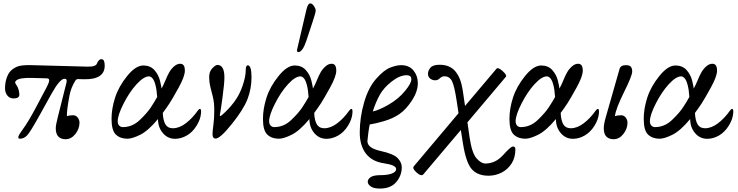

<svg xmlns="http://www.w3.org/2000/svg" viewBox="-20 -811 4375 1138"><path d="M257.3 -346.7 170.4 -349.1Q97.7 -351.1 77.6 -335Q69.8 -328.6 69.8 -321.8Q69.8 -316.9 77.4 -306.9Q85 -296.9 89.8 -280.8Q94.7 -264.6 94.7 -250Q94.7 -227.5 60.5 -227.5Q37.1 -227.5 23.4 -245.1Q9.8 -262.7 9.8 -286.6Q9.8 -318.4 18.3 -345.2Q26.9 -372.1 40.5 -387.7Q54.2 -403.3 79.1 -415Q104 -426.8 168.5 -424.8L499.5 -416Q547.9 -414.6 555.2 -435.5Q559.1 -446.3 566.2 -453.4Q573.2 -460.4 579.1 -460.4Q591.8 -460.4 596.2 -450.2Q600.6 -439.9 600.6 -421.9Q600.6 -338.4 476.6 -341.3L443.4 -342.3Q432.6 -342.8 426.3 -332.5Q400.4 -291.5 391.6 -243.7Q375 -154.3 376.5 -122.1Q390.6 -127.9 413.1 -127.9Q430.7 -127.9 440.9 -113.8Q451.2 -99.6 451.2 -84Q451.2 -47.9 426.8 -16.8Q402.3 14.2 368.7 14.2Q341.8 14.2 326.2 -1.2Q310.5 -16.6 310.5 -51.3Q310.5 -69.3 322.3 -115.7L374 -321.3Q379.9 -344.2 362.3 -344.2Q334.5 -344.2 283.2 -251.5L215.8 -129.9Q161.1 -31.2 142.1 -10Q123 11.2 98.4 11.2Q73.7 11.2 110.4 -37.8Q147 -86.9 193.4 -174.8L258.8 -298.3Q271.5 -322.8 271.5 -335.9Q271.5 -346.2 257.3 -346.7Z M1017.6 11.7Q974.1 11.7 945.3 -22.2Q916.5 -56.2 916.5 -105.5Q857.9 -35.2 810.5 -12Q763.2 11.2 735.4 11.2Q692.9 11.2 667 -13.2Q641.1 -37.6 641.1 -106.4Q641.1 -166.5 662.1 -232.2Q683.1 -297.9 733.6 -360.4Q784.2 -422.9 829.1 -422.9Q870.6 -422.9 895 -395.8Q919.4 -368.7 928 -333.5Q936.5 -298.3 937.5 -286.1Q949.7 -308.1 960.9 -335.7Q972.2 -363.3 983.2 -382.6Q994.1 -401.9 1011.7 -417.5Q1029.3 -433.1 1047.9 -433.1Q1062 -433.1 1068.8 -423.1Q1075.7 -413.1 1075.7 -392.1Q1075.7 -358.4 1038.6 -291.3Q1001.5 -224.1 984.4 -198Q967.3 -171.9 944.8 -141.6Q946.8 -97.2 960.4 -74Q974.1 -50.8 1004.4 -50.8Q1042.5 -50.8 1081.1 -80.1Q1119.6 -109.4 1151.9 -154.8Q1159.2 -165.5 1165.5 -165.5Q1171.9 -165.5 1171.9 -149.9Q1171.9 -145.5 1171.4 -139.6Q1168.5 -103 1144.5 -64.9Q1120.6 -26.9 1086.7 -7.6Q1052.7 11.7 1017.6 11.7ZM677.7 -92.8Q677.7 -75.7 686.5 -66.7Q695.3 -57.6 708 -57.6Q764.6 -57.6 808.8 -99.9Q853 -142.1 875.2 -176.3Q897.5 -210.4 911.6 -236.3Q908.7 -281.2 900.9 -309.3Q893.1 -337.4 882.8 -347.9Q872.6 -358.4 863.3 -358.4Q832.5 -358.4 790 -312.3Q747.6 -266.1 712.6 -197.3Q677.7 -128.4 677.7 -92.8Z M1239.7 -15.6Q1239.7 -34.2 1244.9 -71.3Q1250 -108.4 1250 -155.8Q1250 -205.1 1241.7 -236.6Q1233.4 -268.1 1226.6 -296.6Q1219.7 -325.2 1219.7 -353.5Q1219.7 -387.7 1239 -407Q1258.3 -426.3 1268.1 -426.3Q1310.1 -426.3 1310.1 -352.1Q1310.1 -316.4 1298.6 -231.9Q1287.1 -147.5 1284.2 -135.7Q1278.8 -114.3 1296.9 -130.4Q1334 -162.1 1366.5 -204.6Q1398.9 -247.1 1417.7 -302.2Q1436.5 -357.4 1436.5 -395Q1436.5 -423.8 1448.7 -423.8Q1470.7 -423.8 1470.7 -353Q1470.7 -285.2 1447 -223.6Q1423.3 -162.1 1354 -75.9Q1284.7 10.3 1258.3 10.3Q1239.7 10.7 1239.7 -15.6Z M1915 11.7Q1871.6 11.7 1842.8 -22.2Q1814 -56.2 1814 -105.5Q1755.4 -35.2 1708 -12Q1660.6 11.2 1632.8 11.2Q1590.3 11.2 1564.5 -13.2Q1538.6 -37.6 1538.6 -106.4Q1538.6 -166.5 1559.6 -232.2Q1580.6 -297.9 1631.1 -360.4Q1681.6 -422.9 1726.6 -422.9Q1768.1 -422.9 1792.5 -395.8Q1816.9 -368.7 1825.4 -333.5Q1834 -298.3 1835 -286.1Q1847.2 -308.1 1858.4 -335.7Q1869.6 -363.3 1880.6 -382.6Q1891.6 -401.9 1909.2 -417.5Q1926.8 -433.1 1945.3 -433.1Q1959.5 -433.1 1966.3 -423.1Q1973.1 -413.1 1973.1 -392.1Q1973.1 -358.4 1936 -291.3Q1898.9 -224.1 1881.8 -198Q1864.7 -171.9 1842.3 -141.6Q1844.2 -97.2 1857.9 -74Q1871.6 -50.8 1901.9 -50.8Q1939.9 -50.8 1978.5 -80.1Q2017.1 -109.4 2049.3 -154.8Q2056.6 -165.5 2063 -165.5Q2069.3 -165.5 2069.3 -149.9Q2069.3 -145.5 2068.8 -139.6Q2065.9 -103 2042 -64.9Q2018.1 -26.9 1984.1 -7.6Q1950.2 11.7 1915 11.7ZM1575.2 -92.8Q1575.2 -75.7 1584 -66.7Q1592.8 -57.6 1605.5 -57.6Q1662.1 -57.6 1706.3 -99.9Q1750.5 -142.1 1772.7 -176.3Q1794.9 -210.4 1809.1 -236.3Q1806.2 -281.2 1798.3 -309.3Q1790.5 -337.4 1780.3 -347.9Q1770 -358.4 1760.7 -358.4Q1730 -358.4 1687.5 -312.3Q1645 -266.1 1610.1 -197.3Q1575.2 -128.4 1575.2 -92.8ZM1747.6 -502Q1740.7 -502 1740.7 -512.2Q1740.7 -515.6 1741.2 -518.6L1795.9 -752.9Q1804.7 -790.5 1818.8 -791Q1830.1 -791 1840.6 -775.4Q1851.1 -759.8 1851.1 -748Q1851.1 -736.3 1833.5 -683.6L1796.4 -571.3Q1773.4 -502 1747.6 -502Z M2112.3 -24.9Q2112.3 -113.8 2137.7 -202.6Q2163.1 -291.5 2209.5 -344Q2255.9 -396.5 2293.5 -410.6Q2331.1 -424.8 2356.9 -424.8Q2405.3 -424.8 2430.9 -393.1Q2456.5 -361.3 2456.5 -318.8Q2456.5 -269 2422.1 -216.1Q2387.7 -163.1 2348.4 -135.7Q2309.1 -108.4 2255.9 -93Q2202.6 -77.6 2171.4 -73.2Q2168 -60.1 2162.8 -21.2Q2157.7 17.6 2157.7 25.4Q2157.7 66.9 2235.1 83.7Q2312.5 100.6 2336.9 126Q2361.3 151.4 2361.3 180.7Q2361.3 229.5 2328.6 268.1Q2295.9 306.6 2231.9 306.6Q2195.3 306.6 2177.7 294.2Q2160.2 281.7 2159.7 267.1Q2159.2 251.5 2176.3 239.3Q2193.4 227.1 2236.3 227.1Q2278.3 227.1 2303.2 217.3Q2328.1 207.5 2328.1 190.9Q2328.1 167.5 2256.3 157Q2184.6 146.5 2148.4 98.9Q2112.3 51.3 2112.3 -24.9ZM2189.5 -150.4Q2227.5 -158.2 2285.2 -191.9Q2342.8 -225.6 2380.4 -271.5Q2418 -317.4 2418 -339.8Q2418 -355 2410.4 -360.1Q2402.8 -365.2 2390.1 -365.2Q2349.1 -365.2 2301.5 -327.9Q2253.9 -290.5 2230.5 -248Q2207 -205.6 2189.5 -150.4Z M2724.1 40 2711.4 -40.5 2489.3 222.2Q2477.1 236.3 2449.7 211.9Q2421.9 187.5 2432.6 174.8L2697.8 -140.1L2686.5 -214.4Q2673.8 -298.3 2659.7 -328.6Q2645.5 -358.9 2613.3 -358.9Q2599.6 -358.9 2586.9 -346.9Q2574.2 -335 2560.1 -335Q2543.5 -335 2530 -345Q2516.6 -355 2516.6 -373.5Q2516.6 -392.1 2531.2 -409.7Q2545.9 -427.2 2585.9 -427.2Q2646.5 -427.2 2679.2 -387.9Q2711.9 -348.6 2722.7 -275.4L2736.3 -183.1L2922.4 -403.3Q2931.6 -414.6 2959 -389.9Q2986.3 -365.2 2978.5 -356L2750.5 -85.9L2763.2 2.4Q2776.9 96.2 2804.2 127.2Q2831.5 158.2 2856.9 158.2Q2916.5 158.2 2961.7 108.2Q3006.8 58.1 3019 57.6Q3034.7 56.6 3034.7 73.2Q3034.7 123 3012.2 158.2Q2989.7 193.4 2953.1 211.9Q2916.5 230.5 2875.5 230.5Q2811 230.5 2776.6 192.1Q2742.2 153.8 2724.1 40Z M3376 11.7Q3332.5 11.7 3303.7 -22.2Q3274.9 -56.2 3274.9 -105.5Q3216.3 -35.2 3168.9 -12Q3121.6 11.2 3093.8 11.2Q3051.3 11.2 3025.4 -13.2Q2999.5 -37.6 2999.5 -106.4Q2999.5 -166.5 3020.5 -232.2Q3041.5 -297.9 3092 -360.4Q3142.6 -422.9 3187.5 -422.9Q3229 -422.9 3253.4 -395.8Q3277.8 -368.7 3286.4 -333.5Q3294.9 -298.3 3295.9 -286.1Q3308.1 -308.1 3319.3 -335.7Q3330.6 -363.3 3341.6 -382.6Q3352.5 -401.9 3370.1 -417.5Q3387.7 -433.1 3406.2 -433.1Q3420.4 -433.1 3427.2 -423.1Q3434.1 -413.1 3434.1 -392.1Q3434.1 -358.4 3397 -291.3Q3359.9 -224.1 3342.8 -198Q3325.7 -171.9 3303.2 -141.6Q3305.2 -97.2 3318.8 -74Q3332.5 -50.8 3362.8 -50.8Q3400.9 -50.8 3439.5 -80.1Q3478 -109.4 3510.3 -154.8Q3517.6 -165.5 3523.9 -165.5Q3530.3 -165.5 3530.3 -149.9Q3530.3 -145.5 3529.8 -139.6Q3526.9 -103 3502.9 -64.9Q3479 -26.9 3445.1 -7.6Q3411.1 11.7 3376 11.7ZM3036.1 -92.8Q3036.1 -75.7 3044.9 -66.7Q3053.7 -57.6 3066.4 -57.6Q3123 -57.6 3167.2 -99.9Q3211.4 -142.1 3233.6 -176.3Q3255.9 -210.4 3270 -236.3Q3267.1 -281.2 3259.3 -309.3Q3251.5 -337.4 3241.2 -347.9Q3231 -358.4 3221.7 -358.4Q3190.9 -358.4 3148.4 -312.3Q3106 -266.1 3071 -197.3Q3036.1 -128.4 3036.1 -92.8Z M3558.6 -51.3Q3558.6 -74.7 3570.3 -115.7L3652.3 -402.8Q3658.7 -424.8 3689.5 -424.8Q3711.4 -424.8 3719.2 -415.3Q3727.1 -405.8 3727.1 -386.7Q3727.1 -362.3 3678.7 -265.1Q3630.4 -168 3624.5 -122.1Q3638.7 -127.9 3661.1 -127.9Q3678.7 -127.9 3689 -113.8Q3699.2 -99.6 3699.2 -84Q3699.2 -47.9 3674.8 -16.8Q3650.4 14.2 3616.7 14.2Q3589.8 14.2 3574.2 -1.2Q3558.6 -16.6 3558.6 -51.3Z M4171.9 11.7Q4128.4 11.7 4099.6 -22.2Q4070.8 -56.2 4070.8 -105.5Q4012.2 -35.2 3964.8 -12Q3917.5 11.2 3889.6 11.2Q3847.2 11.2 3821.3 -13.2Q3795.4 -37.6 3795.4 -106.4Q3795.4 -166.5 3816.4 -232.2Q3837.4 -297.9 3887.9 -360.4Q3938.5 -422.9 3983.4 -422.9Q4024.9 -422.9 4049.3 -395.8Q4073.7 -368.7 4082.3 -333.5Q4090.8 -298.3 4091.8 -286.1Q4104 -308.1 4115.2 -335.7Q4126.5 -363.3 4137.5 -382.6Q4148.4 -401.9 4166 -417.5Q4183.6 -433.1 4202.1 -433.1Q4216.3 -433.1 4223.1 -423.1Q4230 -413.1 4230 -392.1Q4230 -358.4 4192.9 -291.3Q4155.8 -224.1 4138.7 -198Q4121.6 -171.9 4099.1 -141.6Q4101.1 -97.2 4114.7 -74Q4128.4 -50.8 4158.7 -50.8Q4196.8 -50.8 4235.4 -80.1Q4273.9 -109.4 4306.2 -154.8Q4313.5 -165.5 4319.8 -165.5Q4326.2 -165.5 4326.2 -149.9Q4326.2 -145.5 4325.7 -139.6Q4322.8 -103 4298.8 -64.9Q4274.9 -26.9 4241 -7.6Q4207 11.7 4171.9 11.7ZM3832 -92.8Q3832 -75.7 3840.8 -66.7Q3849.6 -57.6 3862.3 -57.6Q3918.9 -57.6 3963.1 -99.9Q4007.3 -142.1 4029.5 -176.3Q4051.8 -210.4 4065.9 -236.3Q4063 -281.2 4055.2 -309.3Q4047.4 -337.4 4037.1 -347.9Q4026.9 -358.4 4017.6 -358.4Q3986.8 -358.4 3944.3 -312.3Q3901.9 -266.1 3866.9 -197.3Q3832 -128.4 3832 -92.8Z"/></svg>

Font: Junicode
Style: Regular
Weight: 400
Designer: Peter S. Baker
Foundry: Briery Creek Software
Version: Version 0.7.2